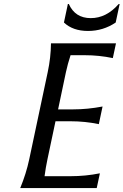

<svg xmlns="http://www.w3.org/2000/svg" viewBox="-20 -958 629 978"><path d="M325.7 -937.5H330.6Q362.8 -865.7 442.4 -865.7Q522 -865.7 584.5 -937.5H589.4L569.3 -843.3Q505.4 -800.3 428.2 -800.3Q351.1 -800.3 305.7 -843.3ZM83 0Q113.3 -73.2 128.9 -146.5L223.1 -590.8Q238.8 -664.1 239.7 -737.3H570.8L554.7 -662.1Q484.4 -676.8 411.6 -676.8H339.4Q324.7 -631.8 315.9 -590.8L275.9 -400.9H353Q426.3 -400.9 502.4 -415.5L483.4 -325.7Q413.1 -340.3 339.8 -340.3H262.7L221.7 -146.5Q212.9 -105.5 207 -60.5H338.9Q416 -60.5 488.8 -75.2L472.7 0Z"/></svg>

Font: Classica
Style: Book Oblique
Weight: 400
Italic angle: -12°
Designer: Wojciech Kalinowski "wmk69" (wmk69@o2.pl)
Foundry: Wojciech Kalinowski "wmk69" (wmk69@o2.pl)
Version: Version 2.1.1; 2021-05-14